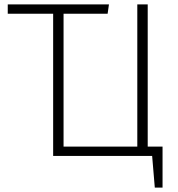

<svg xmlns="http://www.w3.org/2000/svg" viewBox="-20 -704 802 867"><path d="M714 -42V143H679L667 0H220V-642H15V-684H472L466 -642H267V-42H600V-684H647V-42Z"/></svg>

Font: FiraGO ExtraLight
Style: Regular
Weight: 200
Designer: bBox Type
Foundry: bBox Type GmbH
Version: Version 1.001